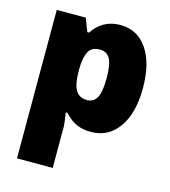

<svg xmlns="http://www.w3.org/2000/svg" viewBox="-117 -657 878 991"><g transform="rotate(15 321.5 -161.5)"><path d="M397.9 9.8Q356 9.8 322.8 -4.2Q289.6 -18.1 256.8 -54.2H248Q256.8 3.9 256.8 18.1V240.2H65.9V-553.2H221.2L248 -482.9H256.8Q310.1 -563 403.8 -563Q495.6 -563 547.9 -486.8Q600.1 -410.6 600.1 -277.8Q600.1 -144 545.7 -67.1Q491.2 9.8 397.9 9.8ZM334 -413.1Q292 -413.1 275.1 -383.1Q258.3 -353 256.8 -293.9V-278.8Q256.8 -207.5 275.9 -175.8Q294.9 -144 335.9 -144Q372.6 -144 389.2 -175.5Q405.8 -207 405.8 -279.8Q405.8 -351.1 389.2 -382.1Q372.6 -413.1 334 -413.1Z"/></g></svg>

Font: Sahel Black FD
Style: Black-FD
Weight: 900
Foundry: Saber Rastikerdar (saber.rastikerdar@gmail.com)
Version: Version 3.3.1